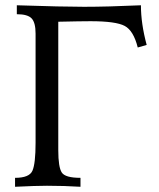

<svg xmlns="http://www.w3.org/2000/svg" viewBox="-20 -715 608 735"><path d="M288.1 0Q226.1 -3.9 159.7 -3.9Q118.2 -3.9 37.6 0V-34.2Q92.3 -34.2 104.2 -61.5Q116.2 -88.9 116.2 -168.5V-586.4Q116.2 -628.4 101.1 -644.5Q85.9 -660.6 44.4 -660.6V-694.8Q221.2 -689 301.8 -689Q391.6 -689 519.5 -694.8Q519.5 -624.5 541.5 -543L507.3 -533.2Q491.2 -597.7 457.5 -615.7Q423.8 -633.8 326.7 -633.8Q289.6 -633.8 203.1 -631.8V-140.1Q203.1 -74.7 216.6 -54.4Q230 -34.2 288.1 -34.2Z"/></svg>

Font: Kelvinch
Style: Regular
Weight: 400
Designer: Paul James MIller
Foundry: High-Logic / Made with FontCreator
Version: Version 3.30 September 23, 2016